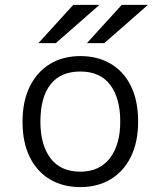

<svg xmlns="http://www.w3.org/2000/svg" viewBox="-20 -752 656 784"><path d="M308 12Q237.5 12 184.5 -19.2Q131.5 -50.5 101.8 -110.2Q72 -170 72 -255Q72 -339 101.8 -399Q131.5 -459 184.5 -491Q237.5 -523 308 -523Q378.5 -523 431.8 -491.8Q485 -460.5 514.5 -400.8Q544 -341 544 -256Q544 -172 514.5 -112Q485 -52 431.8 -20Q378.5 12 308 12ZM308 -51Q385.5 -51 428.2 -105.5Q471 -160 471 -256Q471 -351.5 429.8 -405.8Q388.5 -460 308 -460Q228 -460 186.5 -407.5Q145 -355 145 -255Q145 -160 186.5 -105.5Q228 -51 308 -51ZM335 -576 477 -732H584L406 -576ZM137 -576 279 -732H386L208 -576Z"/></svg>

Font: Overpass Mono Light Light
Style: Regular
Weight: 300
Monospace: yes
Version: Version 4.000